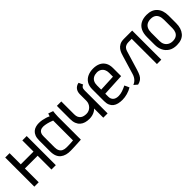

<svg xmlns="http://www.w3.org/2000/svg" viewBox="179 -1414 2331 2331"><g transform="rotate(-45 1345.0 -248.5)"><path d="M331 -308H112V-500H37V0H112V-237H331V0H406V-500H331Z M847 -487 785 -509Q779 -498 776 -485Q773 -472 773 -472Q753 -482 728 -490Q703 -498 676 -503Q649 -508 621 -508Q593 -508 566.5 -500.5Q540 -493 519.5 -475.5Q499 -458 487 -428.5Q475 -399 475 -354V-169Q475 -120 488.5 -86.5Q502 -53 527.5 -33Q553 -13 586.5 -4Q620 5 659 4Q676 4 699 3Q722 2 747 1Q772 0 793.5 -1.5Q815 -3 828 -3.5Q841 -4 840 -4V-397Q840 -427 843 -452Q846 -477 847 -487ZM548 -165V-351Q548 -383 556.5 -400.5Q565 -418 578 -426.5Q591 -435 604.5 -437.5Q618 -440 629 -440Q642 -440 657.5 -437.5Q673 -435 690.5 -431Q708 -427 727 -420.5Q746 -414 766 -406V-65Q762 -65 752 -64Q742 -63 726.5 -62Q711 -61 692 -60.5Q673 -60 652 -60Q618 -60 595 -71Q572 -82 560 -105.5Q548 -129 548 -165Z M1221 0H1295V-393Q1295 -423 1305 -437.5Q1315 -452 1333 -458L1308 -512Q1285 -508 1268.5 -497.5Q1252 -487 1241.5 -472.5Q1231 -458 1226 -440Q1221 -422 1221 -404V-291Q1221 -268 1212.5 -247Q1204 -226 1189 -210.5Q1174 -195 1154 -186Q1134 -177 1110 -177Q1090 -177 1070 -181.5Q1050 -186 1034.5 -197.5Q1019 -209 1009.5 -228.5Q1000 -248 1000 -278V-500H924V-274Q924 -229 936.5 -197.5Q949 -166 972 -146Q995 -126 1026 -117Q1057 -108 1095 -108Q1119 -108 1143 -114Q1167 -120 1187.5 -131.5Q1208 -143 1221 -158Z M1444 -139V-189L1731 -204V-342Q1731 -398 1709 -435.5Q1687 -473 1647.5 -491.5Q1608 -510 1555 -510Q1502 -510 1460 -491Q1418 -472 1394 -434Q1370 -396 1370 -339V-134Q1370 -94 1382.5 -66Q1395 -38 1417.5 -20.5Q1440 -3 1471.5 4.5Q1503 12 1540 12Q1581 12 1625.5 -0.5Q1670 -13 1706 -35L1678 -96Q1643 -78 1607.5 -66Q1572 -54 1538 -54Q1518 -54 1500.5 -59Q1483 -64 1470.5 -74.5Q1458 -85 1451 -101Q1444 -117 1444 -139ZM1656 -337V-269L1444 -259V-330Q1444 -366 1456.5 -391Q1469 -416 1493.5 -429.5Q1518 -443 1554 -444Q1586 -444 1609 -430Q1632 -416 1644 -392Q1656 -368 1656 -337Z M2075 -500Q2030 -500 2001.5 -484.5Q1973 -469 1956.5 -446Q1940 -423 1931 -398Q1922 -373 1917 -355L1848 -125Q1843 -106 1832 -86Q1821 -66 1803.5 -49.5Q1786 -33 1760 -23L1804 15Q1838 7 1859.5 -9Q1881 -25 1895 -52Q1909 -79 1922 -122L1996 -367Q2003 -390 2015 -404.5Q2027 -419 2045.5 -426Q2064 -433 2088 -433H2142V0H2217V-500Z M2658 -185V-316Q2658 -408 2610.5 -460Q2563 -512 2475 -512Q2415 -512 2373 -489.5Q2331 -467 2309.5 -423.5Q2288 -380 2288 -316V-185Q2288 -132 2308.5 -88Q2329 -44 2371 -17Q2413 10 2476 10Q2568 10 2613 -43.5Q2658 -97 2658 -185ZM2583 -318V-176Q2583 -141 2571.5 -114.5Q2560 -88 2536 -74Q2512 -60 2476 -60Q2441 -60 2415 -75Q2389 -90 2375.5 -116Q2362 -142 2362 -176V-318Q2362 -359 2375 -386.5Q2388 -414 2413.5 -428Q2439 -442 2476 -442Q2513 -442 2536.5 -427.5Q2560 -413 2571.5 -385.5Q2583 -358 2583 -318Z"/></g></svg>

Font: Advent Pro Medium
Style: Regular
Weight: 500
Designer: VivaRado, Andreas Kalpakidis
Foundry: VivaRado, Andreas Kalpakidis
Version: Version 3.000